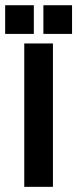

<svg xmlns="http://www.w3.org/2000/svg" viewBox="-57 -724 299 744"><path d="M111.1 -703.7H222.2V-592.6H111.1ZM-37 -703.7H74.1V-592.6H-37ZM37 -555.6H148.1V0H37Z"/></svg>

Font: Jersey 15
Style: Regular
Weight: 400
Designer: Sarah Cadigan-Fried
Version: Version 1.001; ttfautohint (v1.8.4.7-5d5b)